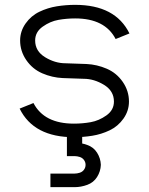

<svg xmlns="http://www.w3.org/2000/svg" viewBox="-20 -558 615 792"><path d="M188 214V158H288Q298 158 309 154.5Q320 151 326.5 142Q333 133 333 122Q333 111 326.5 102Q320 93 309 89.5Q298 86 288 86H256V0H319V34Q330 36 340 40Q366 49 380.5 72Q395 95 396 122Q395 149 380.5 172Q366 195 340 204.5Q314 214 288 214ZM285 8Q119 8 61 -110L118 -133Q162 -48 285 -48Q320 -48 354 -54Q388 -60 419 -82Q450 -104 450 -139Q450 -183 409 -208Q368 -233 325 -233Q282 -234 238.5 -236Q195 -238 154.5 -255.5Q114 -273 88.5 -310Q63 -347 63 -391Q63 -429 85.5 -461Q108 -493 142.5 -509.5Q177 -526 214.5 -532Q252 -538 290 -538Q456 -538 514 -420L457 -397Q413 -482 290 -482Q255 -482 221 -476Q187 -470 156 -448Q125 -426 125 -391Q125 -347 166 -322Q207 -297 250 -297Q293 -296 336.5 -294Q380 -292 420.5 -274.5Q461 -257 486.5 -220Q512 -183 512 -139Q512 -101 489.5 -69Q467 -37 432.5 -20.5Q398 -4 360.5 2Q323 8 285 8Z"/></svg>

Font: Jozsika Light
Style: Regular
Weight: 300
Monospace: yes
Designer: Belleve Invis
Foundry: Belleve Invis
Version: 2.1.0